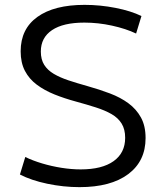

<svg xmlns="http://www.w3.org/2000/svg" viewBox="-20 -760 681 790"><path d="M307 10Q241 10 174.5 -4Q108 -18 62 -42L84 -114Q115 -99 153.5 -87.5Q192 -76 233 -69.5Q274 -63 312 -63Q400 -63 447.5 -97Q495 -131 495 -193Q495 -228 480.5 -251.5Q466 -275 439 -290.5Q412 -306 374.5 -318Q337 -330 293 -342Q245 -355 204 -371.5Q163 -388 131.5 -411.5Q100 -435 82.5 -468.5Q65 -502 65 -549Q65 -641 134 -690.5Q203 -740 328 -740Q392 -740 455.5 -727.5Q519 -715 562 -694L540 -622Q498 -642 441 -654.5Q384 -667 327 -667Q240 -667 194 -636Q148 -605 148 -548Q148 -515 162 -493Q176 -471 201.5 -456Q227 -441 261.5 -429.5Q296 -418 339 -406Q389 -392 432.5 -375.5Q476 -359 508.5 -335Q541 -311 560 -276.5Q579 -242 579 -192Q579 -97 507.5 -43.5Q436 10 307 10Z"/></svg>

Font: M PLUS 1 Thin
Style: Regular
Weight: 400
Version: Version 1.001